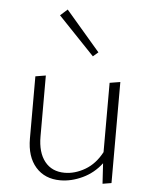

<svg xmlns="http://www.w3.org/2000/svg" viewBox="-51 -731 618 778"><g transform="rotate(5 258.0 -342.0)"><path d="M431 -414V-3L395 3L390 -80Q359 -39 313.5 -17.5Q268 4 223 4Q160 4 123 -38Q86 -80 86 -154V-407L128 -414V-166Q128 -101 157 -64.5Q186 -28 238 -28Q280 -28 321 -52Q362 -76 388 -125V-407ZM164 -662 193 -688 332 -526 311 -508Z"/></g></svg>

Font: Ysabeau Light
Style: Regular
Weight: 300
Designer: Christian Thalmann (Catharsis Fonts)
Version: Version 0.003